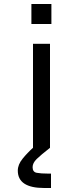

<svg xmlns="http://www.w3.org/2000/svg" viewBox="-20 -739 346 960"><path d="M137 -719H237V-619H137ZM145 0V-520H230V0Q184 36 163.5 56Q143 76 143 97Q143 121 163.5 125Q184 129 221 129H235V201H201Q69 201 69 114Q69 84 93 54.5Q117 25 145 0Z"/></svg>

Font: Liter
Style: Regular
Weight: 400
Designer: Anton Skugarov
Foundry: skugi
Version: Version 1.004; ttfautohint (v1.8.4.7-5d5b)